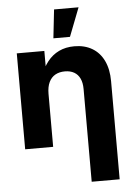

<svg xmlns="http://www.w3.org/2000/svg" viewBox="-61 -779 713 1028"><g transform="rotate(-5 295.0 -264.5)"><path d="M200.2 0H49.8V-515.6H197.9V-380.4H173.3Q189.9 -427.1 215.4 -459.5Q240.9 -491.9 277 -509.2Q313 -526.6 359.8 -526.6Q415 -526.6 455.5 -502.6Q496 -478.7 517.9 -433Q539.8 -387.3 539.8 -323.2V204.1H389.5V-294.5Q389.5 -327.8 378.7 -350.7Q368 -373.5 347.4 -385.3Q326.8 -397.1 297.6 -397.1Q268.2 -397.1 246.3 -385Q224.4 -372.9 212.3 -347.7Q200.2 -322.5 200.2 -284.8ZM269.1 -732.5H400.8L341.2 -578.8H252.1Z"/></g></svg>

Font: Intratopia Thin
Style: Regular
Weight: 100
Designer: Rasmus Andersson
Foundry: rsms
Version: Version 3.000;Glyphs 3.2.3 (3260)